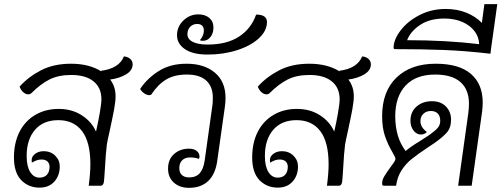

<svg xmlns="http://www.w3.org/2000/svg" viewBox="-20 -892 2422 922"><path d="M509 -510Q535 -476 535 -430Q535 -405 528 -367Q521 -329 506 -260Q495 -212 493 -197Q488 -159 484 -85Q480 -22 479 -19Q476 0 463 0H406Q414 -61 414 -103Q414 -210 374 -262.5Q334 -315 260 -315Q188 -315 148 -268.5Q108 -222 108 -143Q108 -93 125 -66Q142 -39 169 -39Q193 -39 205.5 -53Q218 -67 218 -91Q218 -107 208 -116.5Q198 -126 179 -126Q167 -126 157 -122.5Q147 -119 133 -111L132 -123Q132 -141 149 -153.5Q166 -166 190 -166Q223 -166 245 -144.5Q267 -123 267 -93Q267 -49 241 -20Q215 9 170 9Q117 9 82 -27Q47 -63 47 -136Q47 -206 73.5 -258.5Q100 -311 149 -340Q198 -369 262 -369Q325 -369 372.5 -338.5Q420 -308 441 -260Q451 -303 459 -349Q467 -395 467 -415Q467 -471 429 -501.5Q391 -532 322 -532Q261 -532 218 -510.5Q175 -489 131 -445Q125 -439 115 -439Q104 -439 92.5 -448.5Q81 -458 74 -476Q116 -523 177 -554.5Q238 -586 321 -586Q408 -586 467 -549L465 -552Q552 -563 575 -621Q593 -620 605 -609.5Q617 -599 617 -583Q617 -554 585.5 -535Q554 -516 509 -510Z M787 -82Q787 -127 816 -152.5Q845 -178 887 -178Q912 -178 925 -167Q938 -156 938 -140Q938 -134 935 -129Q918 -136 891 -136Q869 -136 855 -122.5Q841 -109 841 -85Q841 -63 853.5 -51.5Q866 -40 888 -40Q921 -40 939 -60Q957 -80 963 -122L1000 -386Q1002 -397 1002 -423Q1002 -476 970.5 -505Q939 -534 877 -534Q818 -534 778.5 -510.5Q739 -487 707 -439Q704 -435 696 -435Q686 -435 673 -443.5Q660 -452 653 -465Q687 -516 742.5 -551Q798 -586 876 -586Q961 -586 1012 -543Q1063 -500 1063 -422Q1063 -403 1060 -380L1023 -118Q1014 -55 979.5 -22.5Q945 10 888 10Q843 10 815 -15Q787 -40 787 -82Z M830 -723Q830 -764 860.5 -793.5Q891 -823 932 -823Q965 -823 985 -806Q1005 -789 1005 -760Q1005 -732 990.5 -714Q976 -696 954 -696Q946 -696 940 -699Q959 -721 959 -746Q959 -761 950.5 -769Q942 -777 927 -777Q907 -777 893.5 -763.5Q880 -750 880 -728Q880 -704 905.5 -691Q931 -678 977 -678Q1069 -678 1127.5 -716Q1186 -754 1210 -822Q1262 -822 1262 -786Q1262 -744 1223 -708Q1184 -672 1118.5 -651Q1053 -630 977 -630Q906 -630 868 -656Q830 -682 830 -723Z M1653 -510Q1679 -476 1679 -430Q1679 -405 1672 -367Q1665 -329 1650 -260Q1639 -212 1637 -197Q1632 -159 1628 -85Q1624 -22 1623 -19Q1620 0 1607 0H1550Q1558 -61 1558 -103Q1558 -210 1518 -262.5Q1478 -315 1404 -315Q1332 -315 1292 -268.5Q1252 -222 1252 -143Q1252 -93 1269 -66Q1286 -39 1313 -39Q1337 -39 1349.5 -53Q1362 -67 1362 -91Q1362 -107 1352 -116.5Q1342 -126 1323 -126Q1311 -126 1301 -122.5Q1291 -119 1277 -111L1276 -123Q1276 -141 1293 -153.5Q1310 -166 1334 -166Q1367 -166 1389 -144.5Q1411 -123 1411 -93Q1411 -49 1385 -20Q1359 9 1314 9Q1261 9 1226 -27Q1191 -63 1191 -136Q1191 -206 1217.5 -258.5Q1244 -311 1293 -340Q1342 -369 1406 -369Q1469 -369 1516.5 -338.5Q1564 -308 1585 -260Q1595 -303 1603 -349Q1611 -395 1611 -415Q1611 -471 1573 -501.5Q1535 -532 1466 -532Q1405 -532 1362 -510.5Q1319 -489 1275 -445Q1269 -439 1259 -439Q1248 -439 1236.5 -448.5Q1225 -458 1218 -476Q1260 -523 1321 -554.5Q1382 -586 1465 -586Q1552 -586 1611 -549L1609 -552Q1696 -563 1719 -621Q1737 -620 1749 -609.5Q1761 -599 1761 -583Q1761 -554 1729.5 -535Q1698 -516 1653 -510Z M2298 -400Q2298 -379 2295 -355L2245 0H2180L2229 -350Q2232 -374 2232 -394Q2232 -462 2191 -498Q2150 -534 2070 -534Q1977 -534 1927.5 -481Q1878 -428 1878 -334Q1878 -232 1928 -167Q1951 -187 1999 -216L2042 -244Q2070 -264 2082 -278Q2094 -292 2094 -312Q2094 -335 2082 -347Q2070 -359 2049 -359Q2027 -359 2013 -345.5Q1999 -332 1999 -310Q1999 -281 2030 -258Q2018 -246 2002 -246Q1980 -246 1965.5 -265.5Q1951 -285 1951 -312Q1951 -355 1980.5 -380.5Q2010 -406 2054 -406Q2097 -406 2121.5 -380.5Q2146 -355 2146 -317Q2146 -279 2126 -256Q2106 -233 2066 -205Q2046 -191 2036 -185Q1985 -151 1957 -128.5Q1929 -106 1908.5 -74.5Q1888 -43 1882 0H1825Q1820 0 1817.5 -2Q1815 -4 1815 -11Q1815 -28 1825.5 -45.5Q1836 -63 1855 -89Q1864 -101 1871.5 -112Q1879 -123 1879 -129Q1879 -136 1865 -160Q1843 -197 1829 -237.5Q1815 -278 1815 -334Q1815 -453 1884 -519.5Q1953 -586 2072 -586Q2185 -586 2241.5 -537Q2298 -488 2298 -400Z M2338 -658Q2338 -651 2337 -647L2335 -634Q2214 -648 2110.5 -652Q2007 -656 1879 -656Q1870 -656 1870 -662Q1870 -701 1903 -745Q1936 -789 1993.5 -819Q2051 -849 2120 -849Q2175 -849 2219.5 -831Q2264 -813 2294 -782L2306 -872H2368ZM2281 -680Q2280 -714 2259 -742Q2238 -770 2200.5 -786.5Q2163 -803 2114 -803Q2043 -803 1997 -772Q1951 -741 1935 -699Q2122 -699 2281 -680Z"/></svg>

Font: Krub
Style: Italic
Weight: 400
Italic angle: -8°
Designer: Ekaluck Peanpanawate
Foundry: Cadson Demak Co.,Ltd.
Version: Version 1.000; ttfautohint (v1.6)